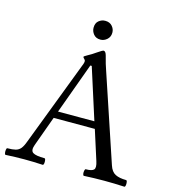

<svg xmlns="http://www.w3.org/2000/svg" viewBox="-122 -934 928 1036"><g transform="rotate(15 341.5 -416.0)"><path d="M5 3Q1 3 -0.5 -6Q-2 -15 -0.5 -24.5Q1 -34 5 -34Q34 -34 51 -38.5Q68 -43 79 -56.5Q90 -70 100 -98L284 -580Q287 -588 287 -595Q287 -602 280.5 -607.5Q274 -613 274 -617Q274 -620 294 -631Q304 -636 315 -643Q326 -650 339 -659Q365 -677 371 -677Q382 -677 388 -656Q400 -608 412 -575L574 -91Q585 -57 608 -45.5Q631 -34 668 -34Q673 -34 674.5 -24.5Q676 -15 674.5 -6Q673 3 668 3Q611 0 556 0Q499 0 443 3Q438 3 436.5 -6Q435 -15 437 -24.5Q439 -34 443 -34Q478 -34 488 -45.5Q498 -57 487 -91L434 -257H204L143 -89Q131 -56 147.5 -45Q164 -34 212 -34Q217 -34 218.5 -24.5Q220 -15 218.5 -6Q217 3 212 3Q161 0 109 0Q58 0 5 3ZM218 -296H421L330 -581H322ZM338 -730Q313 -730 299.5 -746.5Q286 -763 286 -783Q286 -809 302 -822Q318 -835 338 -835Q363 -835 377 -819Q391 -803 391 -783Q391 -759 374.5 -744.5Q358 -730 338 -730Z"/></g></svg>

Font: Junicode
Style: Regular
Weight: 400
Designer: Peter S. Baker
Version: Version 2.100; ttfautohint (v1.8.4)